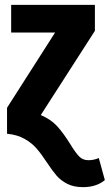

<svg xmlns="http://www.w3.org/2000/svg" viewBox="-20 -551 452 791"><path d="M173 118Q150 83 130.5 60.5Q111 38 81 21Q51 4 9 0V-107L207 -417H26V-531H371V-424L148 -77Q190 -59 215.5 -31Q241 -3 269 42Q291 78 306 93.5Q321 109 344 109Q357 109 367.5 106.5Q378 104 387 100L412 191Q377 220 322 220Q284 220 257.5 206.5Q231 193 213.5 173Q196 153 173 118Z"/></svg>

Font: Fira Sans Extra Condensed
Style: Bold
Weight: 700
Width: 1
Designer: Carrois Corporate & Edenspiekermann AG
Foundry: Carrois Corporate GbR & Edenspiekermann AG
Version: Version 4.203